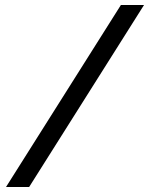

<svg xmlns="http://www.w3.org/2000/svg" viewBox="-20 -672 593 764"><path d="M4 72H96L553 -652H461Z"/></svg>

Font: Charger Sport
Style: SeBdNrwObl
Weight: 600
Designer: Jasper
Foundry: Cannot Into Space Fonts
Version: Version 1.1